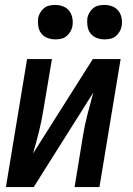

<svg xmlns="http://www.w3.org/2000/svg" viewBox="-20 -760 540 780"><path d="M4 0 90 -520H191L156 -312Q149 -268 138 -224Q127 -180 114 -136L357 -520H470L384 0H283L317 -208Q324 -252 335.5 -296Q347 -340 359 -384L117 0ZM405 -600Q388 -600 372.5 -606Q357 -612 347.5 -624.5Q338 -637 335.5 -653.5Q333 -670 335 -687Q337 -698 343.5 -709Q350 -720 359.5 -727.5Q369 -735 381 -737.5Q393 -740 404 -740Q421 -740 436.5 -734Q452 -728 461.5 -715.5Q471 -703 474 -686.5Q477 -670 474 -653Q472 -642 465.5 -631Q459 -620 449.5 -612.5Q440 -605 428 -602.5Q416 -600 405 -600ZM205 -600Q188 -600 172.5 -606Q157 -612 147.5 -624.5Q138 -637 135.5 -653.5Q133 -670 135 -687Q137 -698 143.5 -709Q150 -720 159.5 -727.5Q169 -735 181 -737.5Q193 -740 204 -740Q221 -740 236.5 -734Q252 -728 261.5 -715.5Q271 -703 274 -686.5Q277 -670 274 -653Q272 -642 265.5 -631Q259 -620 249.5 -612.5Q240 -605 228 -602.5Q216 -600 205 -600Z"/></svg>

Font: Iosevka Term Curly SmBd Obl
Style: Regular
Weight: 600
Italic angle: -9°
Designer: Belleve Invis
Foundry: Belleve Invis
Version: Version 32.3.0